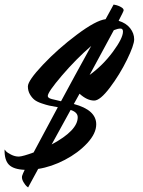

<svg xmlns="http://www.w3.org/2000/svg" viewBox="-68 -738 624 840"><path d="M241 -257Q200 -183 158 -106Q272 -167 272 -225Q272 -247 241 -257ZM331 -537Q264 -479 202.5 -407Q141 -335 141 -318Q141 -314 145 -310.5Q149 -307 159 -304.5Q169 -302 176 -300.5Q183 -299 199 -295Q257 -403 331 -537ZM459 -613Q447 -613 430 -606Q393 -537 324 -410Q382 -452 426 -511.5Q470 -571 470 -600Q470 -613 459 -613ZM429 -718Q434 -717 441 -715.5Q448 -714 460.5 -707.5Q473 -701 473 -693Q473 -689 451 -647Q484 -637 501.5 -614.5Q519 -592 519 -566Q519 -541 487.5 -476.5Q456 -412 413 -355Q370 -298 344 -298Q313 -298 280 -328Q265 -301 255 -283Q353 -257 353 -194Q353 -154 313.5 -111.5Q274 -69 215.5 -38.5Q157 -8 99 1L55 82Q52 80 47.5 76Q43 72 35.5 60Q28 48 28 37Q28 32 30 28Q31 24 40 5Q-9 3 -29 -17.5Q-49 -38 -48 -84Q-45 -80 -40.5 -75Q-36 -70 -19.5 -61.5Q-3 -53 14 -53Q15 -53 15 -53Q33 -54 79 -71Q117 -143 185 -269Q161 -273 147.5 -276Q134 -279 113.5 -286Q93 -293 82 -302Q71 -311 62.5 -326Q54 -341 54 -360Q54 -385 119.5 -454.5Q185 -524 268.5 -586.5Q352 -649 394 -654Z"/></svg>

Font: Vervelle
Style: Script
Weight: 400
Monospace: yes
Designer: Nur Solikh
Foundry: Astageni Type
Version: Version 1.0